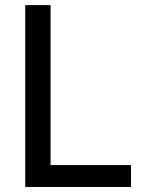

<svg xmlns="http://www.w3.org/2000/svg" viewBox="-20 -742 569 762"><path d="M500 0V-86.9H180.7V-721.7H80.1V0Z"/></svg>

Font: FreeUniversal
Style: Regular
Weight: 400
Version: Version 1.001